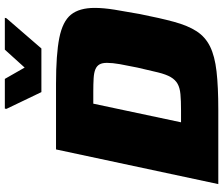

<svg xmlns="http://www.w3.org/2000/svg" viewBox="-86 -860 945 814"><g transform="rotate(-90 387.0 -452.5)"><path d="M14 0 161 -688H439Q564 -688 634 -674Q704 -660 732.5 -624.5Q761 -589 761 -524Q761 -487 753.5 -440Q746 -393 735 -333Q718 -247 702 -188Q686 -129 662 -92Q638 -55 597.5 -35Q557 -15 492 -7.5Q427 0 328 0ZM276 -158H326Q368 -158 395 -160.5Q422 -163 439 -172.5Q456 -182 467.5 -201.5Q479 -221 487.5 -255.5Q496 -290 508 -343Q517 -386 522.5 -417.5Q528 -449 528 -472Q528 -492 521.5 -503.5Q515 -515 501 -521Q487 -527 463 -528.5Q439 -530 405 -530H355ZM404 -750 333 -898 334 -905H460L508 -821L584 -905H719L717 -898L589 -750Z"/></g></svg>

Font: Saira Expanded ExtraBold
Style: Italic
Weight: 800
Width: 7
Italic angle: -12°
Designer: Hector Gatti with collaboration of the Omnibus-Type team
Foundry: Omnibus-Type
Version: Version 1.101